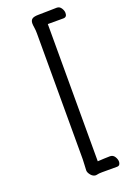

<svg xmlns="http://www.w3.org/2000/svg" viewBox="-174 -829 698 1044"><g transform="rotate(-20 175.0 -307.5)"><path d="M226 153Q208 153 196 156Q195 156 193 156.5Q191 157 190 157Q174 157 161.5 142Q149 127 149 114Q149 107 150.5 85Q152 63 152 51V-678Q152 -697 149.5 -711.5Q147 -726 147 -737Q147 -754 157.5 -762Q168 -770 196 -770Q215 -770 254.5 -771Q294 -772 300 -772H301Q317 -772 326.5 -757.5Q336 -743 336 -729Q336 -705 315 -705H225V89Q246 88 262.5 87Q279 86 296.5 86Q314 86 323.5 101Q333 116 333 130Q333 139 328.5 146Q324 153 313 153Z"/></g></svg>

Font: Moon Stars Kai
Style: Bold
Weight: 700
Designer: GuiWonder
Version: Version 1.101